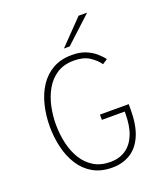

<svg xmlns="http://www.w3.org/2000/svg" viewBox="-165 -1035 1010 1161"><g transform="rotate(-20 340.5 -454.5)"><path d="M358 12Q284.5 12 232.5 -18.2Q180.5 -48.5 148 -100.2Q115.5 -152 100.2 -216.8Q85 -281.5 85 -350Q85 -421.5 101 -486.8Q117 -552 150.2 -602.8Q183.5 -653.5 235.2 -682.8Q287 -712 358 -712Q407.5 -712 444 -697.5Q480.5 -683 506.2 -661Q532 -639 549 -616L517 -595Q494 -627.5 456 -651.8Q418 -676 358 -676Q293 -676 248.2 -647Q203.5 -618 176 -570Q148.5 -522 136.2 -464.5Q124 -407 124 -350Q124 -286.5 137.5 -228Q151 -169.5 179.2 -123.5Q207.5 -77.5 251.8 -50.8Q296 -24 358 -24Q414 -24 455.2 -51Q496.5 -78 519.2 -132.2Q542 -186.5 542 -269V-281H395V-315H580V-281Q580 -177 551.2 -112.5Q522.5 -48 472.2 -18Q422 12 358 12ZM327 -765 478 -921H533L364 -765Z"/></g></svg>

Font: Overpass Thin
Style: Regular
Weight: 250
Designer: Delve Withrington, Dave Bailey, Thomas Jockin
Foundry: Delve Fonts LLC
Version: Version 4.000